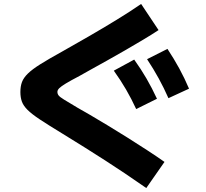

<svg xmlns="http://www.w3.org/2000/svg" viewBox="-20 -835 1040 970"><path d="M719 115Q660 74 609.5 40Q559 6 510.5 -25Q462 -56 409 -89.5Q356 -123 292 -162Q223 -204 181.5 -231.5Q140 -259 119 -280Q98 -301 90.5 -322Q83 -343 83 -370Q83 -399 91 -420.5Q99 -442 121 -463.5Q143 -485 184.5 -511Q226 -537 293 -574Q357 -610 428 -651Q499 -692 568.5 -734.5Q638 -777 693 -815L781 -683Q748 -661 703.5 -634.5Q659 -608 611.5 -580.5Q564 -553 519 -528Q474 -503 438 -483Q402 -463 381 -451Q337 -428 313 -413.5Q289 -399 279.5 -389.5Q270 -380 270 -371Q270 -361 276 -353Q282 -345 304 -331.5Q326 -318 373 -290Q395 -278 435 -254.5Q475 -231 524 -201.5Q573 -172 624.5 -139.5Q676 -107 724.5 -75.5Q773 -44 811 -17ZM668 -284Q644 -336 617 -382.5Q590 -429 555 -478L658 -534Q693 -485 720.5 -437.5Q748 -390 773 -336ZM831 -339Q808 -391 782 -438.5Q756 -486 723 -536L826 -588Q859 -538 885.5 -489.5Q912 -441 935 -387Z"/></svg>

Font: M PLUS 2 Thin ExtraBold
Style: Regular
Weight: 800
Version: Version 1.001